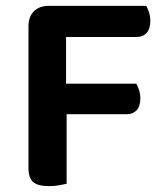

<svg xmlns="http://www.w3.org/2000/svg" viewBox="-20 -627 564 654"><path d="M478 -607Q483 -599 487.5 -585.5Q492 -572 492 -556Q492 -529 479.5 -515Q467 -501 446 -501H205V-342H444Q449 -334 453.5 -321Q458 -308 458 -292Q458 -265 445.5 -251.5Q433 -238 412 -238H207V-1Q198 1 181.5 4Q165 7 147 7Q109 7 93 -7Q77 -21 77 -54V-538Q77 -570 95.5 -588.5Q114 -607 146 -607Z"/></svg>

Font: Baloo Chettan 2 SemiBold
Style: Regular
Weight: 600
Designer: Maithili Shingre, Unnati Kotecha and Ek Type
Foundry: Ek Type
Version: Version 1.640;hotconv 1.0.111;makeotfexe 2.5.65597; ttfautoh